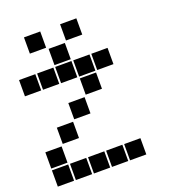

<svg xmlns="http://www.w3.org/2000/svg" viewBox="-143 -899 885 999"><g transform="rotate(-20 300.0 -400.0)"><path d="M106 -795Q105 -795 105 -795Q105 -795 105 -794V-706Q105 -705 105 -705Q105 -705 106 -705H194Q195 -705 195 -705Q195 -705 195 -706V-794Q195 -795 195 -795Q195 -795 194 -795ZM306 -795Q305 -795 305 -795Q305 -795 305 -794V-706Q305 -705 305 -705Q305 -705 306 -705H394Q395 -705 395 -705Q395 -705 395 -706V-794Q395 -795 395 -795Q395 -795 394 -795ZM206 -695Q205 -695 205 -695Q205 -695 205 -694V-606Q205 -605 205 -605Q205 -605 206 -605H294Q295 -605 295 -605Q295 -605 295 -606V-694Q295 -695 295 -695Q295 -695 294 -695ZM6 -595Q5 -595 5 -595Q5 -595 5 -594V-506Q5 -505 5 -505Q5 -505 6 -505H94Q95 -505 95 -505Q95 -505 95 -506V-594Q95 -595 95 -595Q95 -595 94 -595ZM106 -595Q105 -595 105 -595Q105 -595 105 -594V-506Q105 -505 105 -505Q105 -505 106 -505H194Q195 -505 195 -505Q195 -505 195 -506V-594Q195 -595 195 -595Q195 -595 194 -595ZM206 -595Q205 -595 205 -595Q205 -595 205 -594V-506Q205 -505 205 -505Q205 -505 206 -505H294Q295 -505 295 -505Q295 -505 295 -506V-594Q295 -595 295 -595Q295 -595 294 -595ZM306 -595Q305 -595 305 -595Q305 -595 305 -594V-506Q305 -505 305 -505Q305 -505 306 -505H394Q395 -505 395 -505Q395 -505 395 -506V-594Q395 -595 395 -595Q395 -595 394 -595ZM406 -595Q405 -595 405 -595Q405 -595 405 -594V-506Q405 -505 405 -505Q405 -505 406 -505H494Q495 -505 495 -505Q495 -505 495 -506V-594Q495 -595 495 -595Q495 -595 494 -595ZM306 -495Q305 -495 305 -495Q305 -495 305 -494V-406Q305 -405 305 -405Q305 -405 306 -405H394Q395 -405 395 -405Q395 -405 395 -406V-494Q395 -495 395 -495Q395 -495 394 -495ZM206 -395Q205 -395 205 -395Q205 -395 205 -394V-306Q205 -305 205 -305Q205 -305 206 -305H294Q295 -305 295 -305Q295 -305 295 -306V-394Q295 -395 295 -395Q295 -395 294 -395ZM106 -295Q105 -295 105 -295Q105 -295 105 -294V-206Q105 -205 105 -205Q105 -205 106 -205H194Q195 -205 195 -205Q195 -205 195 -206V-294Q195 -295 195 -295Q195 -295 194 -295ZM6 -195Q5 -195 5 -195Q5 -195 5 -194V-106Q5 -105 5 -105Q5 -105 6 -105H94Q95 -105 95 -105Q95 -105 95 -106V-194Q95 -195 95 -195Q95 -195 94 -195ZM6 -95Q5 -95 5 -95Q5 -95 5 -94V-6Q5 -5 5 -5Q5 -5 6 -5H94Q95 -5 95 -5Q95 -5 95 -6V-94Q95 -95 95 -95Q95 -95 94 -95ZM106 -95Q105 -95 105 -95Q105 -95 105 -94V-6Q105 -5 105 -5Q105 -5 106 -5H194Q195 -5 195 -5Q195 -5 195 -6V-94Q195 -95 195 -95Q195 -95 194 -95ZM206 -95Q205 -95 205 -95Q205 -95 205 -94V-6Q205 -5 205 -5Q205 -5 206 -5H294Q295 -5 295 -5Q295 -5 295 -6V-94Q295 -95 295 -95Q295 -95 294 -95ZM306 -95Q305 -95 305 -95Q305 -95 305 -94V-6Q305 -5 305 -5Q305 -5 306 -5H394Q395 -5 395 -5Q395 -5 395 -6V-94Q395 -95 395 -95Q395 -95 394 -95ZM406 -95Q405 -95 405 -95Q405 -95 405 -94V-6Q405 -5 405 -5Q405 -5 406 -5H494Q495 -5 495 -5Q495 -5 495 -6V-94Q495 -95 495 -95Q495 -95 494 -95Z"/></g></svg>

Font: Doto Black
Style: Regular
Weight: 900
Version: Version 1.000